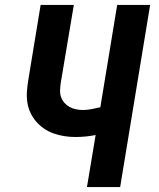

<svg xmlns="http://www.w3.org/2000/svg" viewBox="-20 -755 640 775"><path d="M331 0 366 -210Q346 -206 325.5 -204Q305 -202 285 -202Q262 -202 239.5 -205.5Q217 -209 196 -216.5Q175 -224 157 -236.5Q139 -249 125 -265.5Q111 -282 102 -302Q93 -322 90 -344.5Q87 -367 89 -390Q91 -413 95 -437L144 -735H278L225 -419Q223 -404 222.5 -390Q222 -376 226.5 -363Q231 -350 240 -340Q249 -330 260.5 -323.5Q272 -317 286 -314Q300 -311 314 -311Q332 -311 349.5 -314.5Q367 -318 385 -322L453 -735H586L465 0Z"/></svg>

Font: Iosevka Curly XBdEx
Style: Italic
Weight: 800
Width: 7
Italic angle: -9°
Monospace: yes
Designer: Belleve Invis
Foundry: Belleve Invis
Version: Version 11.1.0; ttfautohint (v1.8.3)